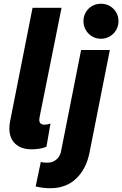

<svg xmlns="http://www.w3.org/2000/svg" viewBox="-20 -794 656 1031"><path d="M30.3 -105Q30.3 -124 34.7 -145L154.8 -752H310.5L192.4 -164.1Q190.9 -156.7 190.9 -150.9Q190.9 -124.5 218.8 -124.5Q226.6 -124.5 235.6 -126.2Q244.6 -127.9 251 -130.4L229.5 -6.3Q214.4 1 192.4 4.4Q170.4 7.8 150.9 7.8Q94.2 7.8 62.3 -21.7Q30.3 -51.3 30.3 -105ZM171.4 207.5 199.2 75.2Q209 79.6 235.4 79.6Q263.7 79.6 283.2 62.3Q302.7 44.9 307.6 19.5L415.5 -525.4H569.8L460.4 26.9Q442.9 113.8 388.7 165.3Q334.5 216.8 248.5 216.8Q213.9 216.8 171.4 207.5ZM428.2 -680.2Q428.2 -706.5 440.7 -728Q453.1 -749.5 474.6 -761.7Q496.1 -773.9 522.5 -773.9Q548.3 -773.9 569.8 -761.5Q591.3 -749 603.8 -727.8Q616.2 -706.5 616.2 -680.2Q616.2 -654.3 603.8 -632.8Q591.3 -611.3 569.8 -598.6Q548.3 -585.9 522.5 -585.9Q496.1 -585.9 474.6 -598.6Q453.1 -611.3 440.7 -632.8Q428.2 -654.3 428.2 -680.2Z"/></svg>

Font: Reddit Sans Fudge ExBold Italic
Style: Regular
Weight: 800
Italic angle: -11.25°
Designer: Stephen Hutchings
Version: Version 1.013